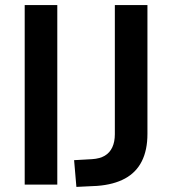

<svg xmlns="http://www.w3.org/2000/svg" viewBox="-20 -725 676 754"><path d="M77 0V-705H205V0ZM280 9 271 -96 342 -100Q372 -102 391.5 -113.5Q411 -125 421 -146.5Q431 -168 431 -198V-705H559V-199Q559 -136 537 -92Q515 -48 471 -24Q427 0 362 5Z"/></svg>

Font: NunitoSans3
Style: Bold
Weight: 700
Designer: Vernon Adams
Foundry: Vernon Adams
Version: Version 3.101;gftools[0.9.27]